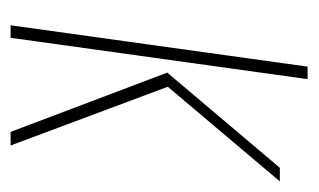

<svg xmlns="http://www.w3.org/2000/svg" viewBox="-136 -450 586 353"><g transform="rotate(90 156.5 -273.0)"><path d="M222 0 113 -288 288 -495H313L139 -289L247 0ZM26 0 102 -546H125L49 0Z"/></g></svg>

Font: Alumni Sans Thin Thin
Style: Italic
Weight: 250
Italic angle: -8°
Version: Version 1.016